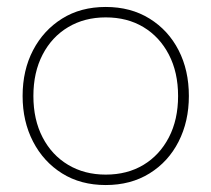

<svg xmlns="http://www.w3.org/2000/svg" viewBox="-20 -522 608 552"><path d="M284 10Q212 10 158.5 -23.5Q105 -57 75 -115Q45 -173 45 -246Q45 -320 75 -377.5Q105 -435 158.5 -468.5Q212 -502 284 -502Q356 -502 410 -468.5Q464 -435 493.5 -377.5Q523 -320 523 -246Q523 -173 493.5 -115Q464 -57 410 -23.5Q356 10 284 10ZM284 -20Q346 -20 392.5 -48Q439 -76 465.5 -127Q492 -178 492 -246Q492 -314 465.5 -365Q439 -416 392.5 -444Q346 -472 284 -472Q223 -472 176 -444Q129 -416 102.5 -365Q76 -314 76 -246Q76 -178 102.5 -127Q129 -76 176 -48Q223 -20 284 -20Z"/></svg>

Font: LINE Seed Sans App Thin
Style: Regular
Weight: 250
Designer: LINE VX Design & Dalton Maag Ltd & Sandoll Inc
Foundry: Dalton Maag Ltd
Version: Version 1.003